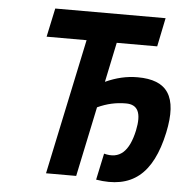

<svg xmlns="http://www.w3.org/2000/svg" viewBox="-50 -719 747 780"><g transform="rotate(5 323.5 -328.5)"><path d="M594 -670H144L119 -553H282L165 0H288L348 -285C387 -303 424 -311 464 -311C513 -311 529 -277 514 -205C495 -118 457 -83 393 -100L370 8C516 32 600 -35 637 -207C669 -357 623 -421 502 -421C457 -421 415 -411 371 -391L405 -553H570Z"/></g></svg>

Font: LT Wave Mono Bold
Style: Italic
Weight: 700
Designer: Daniel Lyons
Version: Version 2.5 (Glyphs App)